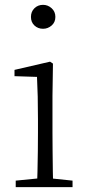

<svg xmlns="http://www.w3.org/2000/svg" viewBox="-20 -774 365 794"><path d="M45 0V-27L156 -38H175L280 -27V0ZM133 0Q134 -24 135 -64.5Q136 -105 136.5 -149Q137 -193 137 -226V-281Q137 -332 136 -375Q135 -418 133 -456L40 -459V-485L187 -519L199 -511L197 -377V-226Q197 -193 197.5 -149Q198 -105 198.5 -64.5Q199 -24 200 0ZM158 -655Q137 -655 122.5 -668.5Q108 -682 108 -704Q108 -726 122.5 -740Q137 -754 158 -754Q178 -754 193.5 -740Q209 -726 209 -704Q209 -682 193.5 -668.5Q178 -655 158 -655Z"/></svg>

Font: Noto Serif HK
Style: Regular
Weight: 200
Designer: Ryoko NISHIZUKA 西塚涼子 (kana & ideographs); Frank Grießhammer (Latin, Greek & Cyrillic); Wenlong ZHANG 张文龙 (bopomofo); San
Foundry: Adobe
Version: Version 2.001;hotconv 1.1.0;makeotfexe 2.6.0